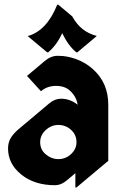

<svg xmlns="http://www.w3.org/2000/svg" viewBox="-20 -787 530 826"><path d="M226.1 -766.6H231L291 -716.3Q326.7 -649.9 396.5 -632.3L313 -562H308.1Q272.9 -591.3 247.6 -644.5Q224.1 -592.8 187.5 -562H182.6L99.1 -631.8Q181.2 -654.3 226.1 -766.6ZM152.8 -175.3Q152.8 -143.6 176.3 -123.5Q201.2 -102.5 231 -102.5Q263.7 -102.5 287.1 -125.5Q309.1 -147 309.1 -175.3Q309.1 -207 286.1 -228Q262.7 -249.5 231 -249.5Q200.2 -249.5 175.8 -226.6Q152.8 -205.1 152.8 -175.3ZM309.1 19.5H304.2V-42L266.6 -10.3Q242.7 9.8 216.8 9.8Q128.4 9.8 71.5 -36.1Q14.6 -82 14.6 -148.4Q14.6 -175.8 28.3 -196.8Q40.5 -214.8 59.6 -231L191.9 -342.3Q215.8 -362.3 242.7 -362.3Q281.7 -362.3 314 -336.4Q308.6 -372.1 280.3 -397.5Q258.3 -417.5 220.7 -417.5Q183.1 -417.5 156.2 -394.5L96.2 -460.4L172.9 -524.9Q199.2 -546.9 228 -546.9Q253.4 -546.9 271 -543Q334.5 -529.8 378.9 -490.2Q445.8 -431.2 445.8 -336.4V-95.2Z"/></svg>

Font: Gothica
Style: Bold
Weight: 700
Designer: Wojciech Kalinowski "wmk69" (wmk69@o2.pl)
Foundry: Wojciech Kalinowski "wmk69" (wmk69@o2.pl)
Version: Version 2.1.0; 2021-05-14